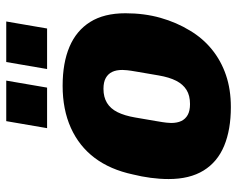

<svg xmlns="http://www.w3.org/2000/svg" viewBox="-94 -672 777 630"><g transform="rotate(-90 295.0 -356.5)"><path d="M259 12Q185 12 132 -10Q79 -32 51 -77.5Q23 -123 23 -192Q23 -221 27 -251Q31 -281 38 -309Q54 -384 92.5 -435Q131 -486 191 -513Q251 -540 329 -540Q404 -540 457 -517.5Q510 -495 538.5 -449.5Q567 -404 567 -334Q567 -272 552 -219Q537 -166 510 -122Q485 -80 448 -50Q411 -20 364 -4Q317 12 259 12ZM269 -122Q297 -122 315.5 -133.5Q334 -145 345.5 -167.5Q357 -190 363 -225Q371 -272 375 -295Q379 -318 380 -328Q381 -338 381 -344Q381 -364 374.5 -377.5Q368 -391 354.5 -398.5Q341 -406 319 -406Q292 -406 273 -394.5Q254 -383 242.5 -360Q231 -337 225 -302Q217 -255 213 -232Q209 -209 208 -199Q207 -189 207 -184Q207 -164 213.5 -150.5Q220 -137 233.5 -129.5Q247 -122 269 -122ZM190 -591 213 -725H346L323 -591ZM384 -591 407 -725H540L517 -591Z"/></g></svg>

Font: Archivo SemiCondensed Black
Style: Italic
Weight: 900
Width: 4
Italic angle: -10°
Designer: Hector Gatti
Foundry: Omnibus-Type
Version: Version 2.001